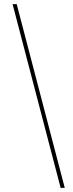

<svg xmlns="http://www.w3.org/2000/svg" viewBox="-20 -760 353 931"><path d="M294 151 61 -740H41L274 151Z"/></svg>

Font: IBM Plex Thai Thin
Style: Regular
Weight: 100
Designer: Mike Abbink, Paul van der Laan, Pieter van Rosmalen, Ben Mitchell, Mark Frömberg
Foundry: Bold Monday
Version: Version 1.0